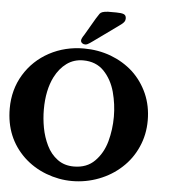

<svg xmlns="http://www.w3.org/2000/svg" viewBox="-66 -970 913 1032"><g transform="rotate(5 390.0 -454.5)"><path d="M476.6 -114.7Q519.5 -157.7 537.6 -222.7Q555.2 -287.6 555.2 -356Q555.2 -423.3 537.6 -489.3Q519.5 -555.2 477.1 -599.6Q434.1 -644 364.7 -644Q314.9 -644 276.4 -616.2Q238.3 -588.4 213.4 -540Q176.8 -467.8 176.8 -362.8Q176.8 -314 186 -264.2Q195.3 -214.4 216.8 -170.4Q238.3 -126 275.4 -98.6Q312 -71.3 363.8 -71.3Q434.1 -71.3 476.6 -114.7ZM220.2 -19Q151.4 -45.4 99.6 -94.2Q-6.3 -195.8 -6.3 -352.1Q-6.3 -454.1 43 -535.6Q92.3 -616.7 177.2 -662.6Q262.2 -708 363.3 -708Q439.9 -708 508.8 -682.6Q577.1 -656.7 628.9 -609.9Q680.2 -562 709.5 -496.1Q738.3 -430.2 738.3 -352.1Q738.3 -274.9 708.5 -208.5Q679.2 -142.1 626.5 -94.2Q574.2 -45.9 505.4 -19.5Q436 7.3 360.4 7.3Q289.6 7.3 220.2 -19ZM519.5 -916Q547.4 -916 560.1 -910.6Q572.8 -905.3 572.8 -888.2Q572.8 -878.4 568.4 -871.6Q563.5 -864.3 556.2 -858.4Q548.3 -852.5 540 -846.2L409.2 -752L393.1 -740.7Q387.7 -736.8 380.9 -733.4Q374 -730 367.7 -730Q357.9 -730 351.1 -735.4Q343.8 -741.2 343.8 -750Q343.8 -759.8 359.4 -782.7L412.1 -873Q424.8 -894 430.2 -900.9Q435.1 -907.7 444.8 -911.1Q454.1 -914.6 474.6 -916Z"/></g></svg>

Font: inglobal
Style: Bold
Weight: 700
Designer: Andrey Kochetov, Denis Davydov, Evgeny Yurtaev
Foundry: inglobal.ru
Version: Version 1.00 September 25, 2014, initial release